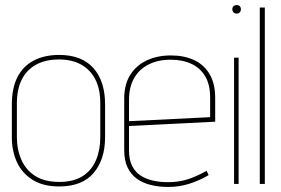

<svg xmlns="http://www.w3.org/2000/svg" viewBox="-20 -730 1115 762"><path d="M397 -185V-316Q397 -408 350.5 -460Q304 -512 215 -512Q156 -512 113.5 -489.5Q71 -467 49 -423.5Q27 -380 27 -316V-185Q27 -131 47 -87Q67 -43 109 -16.5Q151 10 215 10Q306 10 351.5 -43.5Q397 -97 397 -185ZM378 -320V-185Q378 -135 361 -94.5Q344 -54 308 -31Q272 -8 215 -8Q157 -8 120 -31.5Q83 -55 65 -95.5Q47 -136 47 -185V-320Q47 -375 66 -413.5Q85 -452 122.5 -473Q160 -494 215 -494Q264 -494 300.5 -474.5Q337 -455 357.5 -416.5Q378 -378 378 -320Z M492 -133V-230L834 -247V-342Q834 -398 812 -435.5Q790 -473 750.5 -491.5Q711 -510 658 -510Q605 -510 563 -490.5Q521 -471 497 -433Q473 -395 473 -339V-134Q473 -93 486.5 -65Q500 -37 524 -20Q548 -3 580 4.5Q612 12 648 12Q690 12 730.5 -0.5Q771 -13 808 -35L800 -52Q757 -28 722 -17.5Q687 -7 646 -7Q614 -7 586 -13.5Q558 -20 537 -34Q516 -48 504 -72.5Q492 -97 492 -133ZM814 -343V-265L492 -249V-333Q492 -384 512 -419.5Q532 -455 569.5 -474Q607 -493 657 -493Q705 -493 740 -476.5Q775 -460 794.5 -427Q814 -394 814 -343Z M909 0H927V-501H909ZM919 -710Q912 -710 907 -705.5Q902 -701 902 -693Q902 -686 907 -681Q912 -676 919 -676Q927 -676 931.5 -681Q936 -686 936 -693Q936 -701 931.5 -705.5Q927 -710 919 -710Z M1011 0H1031V-700H1011Z"/></svg>

Font: Advent Pro Thin
Style: Regular
Weight: 250
Version: Version 3.000